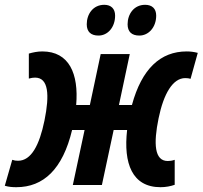

<svg xmlns="http://www.w3.org/2000/svg" viewBox="-49 -770 843 799"><path d="M531 -622C569 -622 601 -656 601 -705C601 -734 584 -750 555 -750C508 -750 482 -711 482 -669C482 -638 499 -622 531 -622ZM361 -622C399 -622 430 -656 430 -705C430 -734 413 -750 385 -750C338 -750 312 -711 312 -669C312 -638 329 -622 361 -622ZM19 9C132 9 212 -66 251 -229H303L254 0H375L424 -229H480C464 -90 501 9 619 9C641 9 661 5 678 -1V-105C667 -101 658 -100 649 -100C594 -100 589 -171 611 -278C632 -380 670 -445 722 -445C731 -445 738 -444 744 -442L774 -550C758 -554 744 -556 728 -556C619 -556 541 -484 500 -333H446L491 -545H370L325 -333H268C279 -463 239 -556 127 -556C107 -556 88 -552 71 -547V-443C81 -446 90 -447 97 -447C153 -447 158 -376 136 -268C115 -166 81 -101 26 -101C17 -101 10 -102 2 -105L-29 3C-12 8 3 9 19 9Z"/></svg>

Font: Noto Sans ExtraCondensed
Style: Bold Italic
Weight: 700
Width: 2
Italic angle: -12°
Designer: Monotype Design Team
Foundry: Monotype Imaging Inc.
Version: Version 2.013